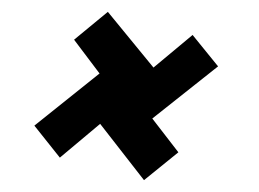

<svg xmlns="http://www.w3.org/2000/svg" viewBox="-20 -416 437 324"><path d="M223 -112 149 -207 81 -150 38 -204 148 -292 105 -349 162 -396 239 -302 305 -357 348 -304 237 -216 281 -159Z"/></svg>

Font: Saira Ultra Condensed SemiBold
Style: Italic
Weight: 600
Width: 1
Italic angle: -12°
Designer: Hector Gatti with collaboration of the Omnibus-Type team
Foundry: Omnibus-Type
Version: Version 1.001; ttfautohint (v1.8)